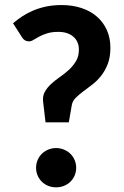

<svg xmlns="http://www.w3.org/2000/svg" viewBox="-20 -754 505 780"><path d="M33 -659.5Q51 -675 71.8 -688.5Q92.5 -702 116.8 -712Q141 -722 169.2 -727.8Q197.5 -733.5 230 -733.5Q275 -733.5 311.5 -721.2Q348 -709 374 -686.2Q400 -663.5 414.2 -631.5Q428.5 -599.5 428.5 -560Q428.5 -522 417.8 -494.2Q407 -466.5 390.8 -446Q374.5 -425.5 355 -410.5Q335.5 -395.5 318 -382.5Q300.5 -369.5 287.8 -356.8Q275 -344 272 -328.5L259.5 -257H165L155.5 -338Q152 -362 161.5 -379.8Q171 -397.5 187 -412.2Q203 -427 222.8 -440.8Q242.5 -454.5 259.8 -470.2Q277 -486 288.8 -505.8Q300.5 -525.5 300.5 -552.5Q300.5 -585.5 277.8 -605Q255 -624.5 217.5 -624.5Q190 -624.5 171.2 -618.5Q152.5 -612.5 139 -605.2Q125.5 -598 116 -592Q106.5 -586 98 -586Q79 -586 69.5 -602.5ZM126.5 -72.5Q126.5 -89 132.8 -103.8Q139 -118.5 150 -129.2Q161 -140 175.8 -146.2Q190.5 -152.5 208 -152.5Q225 -152.5 240 -146.2Q255 -140 266 -129.2Q277 -118.5 283.2 -103.8Q289.5 -89 289.5 -72.5Q289.5 -55.5 283.2 -41Q277 -26.5 266 -15.8Q255 -5 240 1Q225 7 208 7Q190.5 7 175.8 1Q161 -5 150 -15.8Q139 -26.5 132.8 -41Q126.5 -55.5 126.5 -72.5Z"/></svg>

Font: LatoLatin Heavy
Style: Regular
Weight: 800
Designer: Lukasz Dziedzic with Adam Twardoch and Botio Nikoltchev
Foundry: tyPoland Lukasz Dziedzic
Version: Version 2.015; 2015-08-06; http://www.latofonts.com/